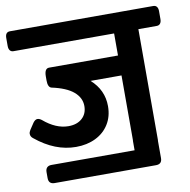

<svg xmlns="http://www.w3.org/2000/svg" viewBox="-111 -709 863 871"><g transform="rotate(-10 321.0 -273.5)"><path d="M672.9 -602.5V-565.9Q672.9 -552.7 667.2 -545.4Q661.6 -538.1 650.9 -538.1H566.4V-28.3Q566.4 -24.4 565.9 -22.9V55.7Q565.9 83.5 538.1 83.5H71.3Q43.5 83.5 43.5 55.7V28.3Q43.5 14.6 50.5 7.3Q57.6 0 71.3 0H454.1V-44.9H454.6V-344.7H312Q370.1 -293 370.1 -218.3Q370.1 -170.9 347.9 -135.3Q325.7 -99.6 286.1 -80.3Q246.6 -61 195.8 -61Q99.6 -61 10.7 -133.8Q-1.5 -142.6 -1.5 -155.8Q-1.5 -163.6 4.4 -172.9L24.4 -203.1Q34.2 -216.3 44.4 -216.3Q53.2 -216.3 63.5 -208.5Q120.6 -159.7 178.2 -159.7Q217.8 -159.7 241.2 -180.9Q264.6 -202.1 264.6 -237.3Q264.6 -275.4 232.2 -303.2Q199.7 -331.1 131.3 -345.7Q115.7 -350.6 115.7 -381.3V-399.9Q115.7 -436.5 137.2 -436.5H454.6V-538.1H-8.8Q-19.5 -538.1 -25.1 -545.4Q-30.8 -552.7 -30.8 -565.9V-602.5Q-30.8 -629.9 -8.8 -629.9H650.9Q661.6 -629.9 667.2 -622.8Q672.9 -615.7 672.9 -602.5Z"/></g></svg>

Font: Jaldi
Style: Bold
Weight: 400
Designer: Pablo Cosgaya and Nicolas Silva
Foundry: Omnibus-Type
Version: Version 1.007